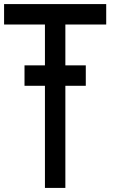

<svg xmlns="http://www.w3.org/2000/svg" viewBox="-20 -920 640 940"><path d="M0 -800V-900H500V-800H300V-600H400V-500H300V0H200V-500H100V-600H200V-800Z"/></svg>

Font: Galmuri9 Regular
Style: Regular
Weight: 400
Designer: Lee Minseo (quiple)
Version: Version 2.399;hotconv 1.1.1;makeotfexe 2.6.0 DEVELOPMENT